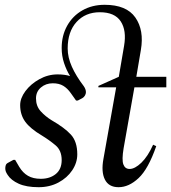

<svg xmlns="http://www.w3.org/2000/svg" viewBox="-20 -770 713 800"><path d="M141 10Q90 10 58 -4.5Q26 -19 12 -41Q6 -50 4 -56Q2 -62 2 -69Q2 -75 4 -81.5Q6 -88 14 -92L36 -104H43L60 -75Q75 -50 96.5 -37.5Q118 -25 150 -25Q188 -25 212.5 -45Q237 -65 237 -103Q237 -143 211.5 -164.5Q186 -186 155 -205Q106 -234 85 -263Q64 -292 64 -332Q64 -361 86 -390.5Q108 -420 144 -440Q180 -460 220 -460Q250 -460 272 -453Q257 -477 247 -507Q237 -537 237 -570Q237 -622 260 -663Q283 -704 323.5 -727Q364 -750 416 -750Q507 -750 544 -697Q581 -644 567 -562L548 -450H673V-406H540L495 -152Q487 -104 494 -85Q501 -66 520 -66Q542 -66 569 -92Q596 -118 618 -167L631 -161Q598 -66 557.5 -28Q517 10 474 10Q433 10 417 -22Q401 -54 411 -108L464 -406H390V-412L475 -450L497 -579Q508 -643 483 -681Q458 -719 396 -719Q336 -719 299 -678.5Q262 -638 262 -568Q262 -531 279.5 -492Q297 -453 329 -411Q338 -398 338 -386Q338 -379 334 -372Q330 -365 323 -361L304 -351H297L275 -382Q261 -402 243.5 -412.5Q226 -423 200 -423Q171 -423 150.5 -405.5Q130 -388 130 -360Q130 -328 149.5 -306.5Q169 -285 195 -269Q249 -238 275.5 -209Q302 -180 302 -127Q302 -92 281 -60.5Q260 -29 223.5 -9.5Q187 10 141 10Z"/></svg>

Font: Spectral SC
Style: Italic
Weight: 400
Italic angle: -10°
Designer: Jean-Baptiste Levee
Foundry: Production Type
Version: Version 2.001